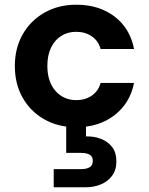

<svg xmlns="http://www.w3.org/2000/svg" viewBox="-20 -528 632 815"><path d="M304 12Q227 12 168 -21.5Q109 -55 76 -113.5Q43 -172 43 -248Q43 -324 76.5 -382.5Q110 -441 169 -474.5Q228 -508 304 -508Q400 -508 466 -458Q532 -408 549 -320H407Q398 -354 370 -373.5Q342 -393 303 -393Q268 -393 240.5 -376Q213 -359 197 -326.5Q181 -294 181 -248Q181 -214 190 -187.5Q199 -161 215.5 -142Q232 -123 254.5 -113Q277 -103 303 -103Q329 -103 350 -111.5Q371 -120 386 -136.5Q401 -153 407 -176H549Q532 -90 466 -39Q400 12 304 12ZM208 267V190H323Q348 190 361 181.5Q374 173 374 155Q374 137 361 129Q348 121 323 121H261V-4H345V51Q378 50 407.5 61Q437 72 455.5 95.5Q474 119 474 157Q474 194 455.5 218.5Q437 243 407.5 255Q378 267 343 267Z"/></svg>

Font: DM Sans 28pt
Style: Bold
Weight: 700
Version: Version 4.004;gftools[0.9.30]